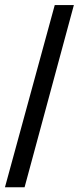

<svg xmlns="http://www.w3.org/2000/svg" viewBox="-20 -745 318 774"><path d="M277.8 -724.6 79.1 9.8H0L200.7 -724.6Z"/></svg>

Font: Arimo Nerd Font
Style: Regular
Weight: 400
Designer: Steve Matteson
Foundry: Monotype Imaging Inc.
Version: Version 1.33;Nerd Fonts 3.2.1